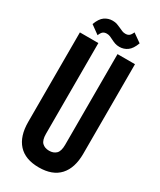

<svg xmlns="http://www.w3.org/2000/svg" viewBox="-213 -911 824 990"><g transform="rotate(30 199.0 -416.0)"><path d="M145 -700V-160Q145 -122 160.5 -107Q176 -92 202 -92Q228 -92 243.5 -107Q259 -122 259 -160V-700H363V-167Q363 -82 321.5 -36.5Q280 9 199 9Q118 9 76.5 -36.5Q35 -82 35 -167V-700ZM241 -811Q254 -811 262.5 -817Q271 -823 279 -841L330 -805Q316 -767 295 -752Q274 -737 248 -737Q233 -737 221.5 -741Q210 -745 199.5 -750.5Q189 -756 179.5 -760Q170 -764 159 -764Q146 -764 137.5 -758Q129 -752 121 -733L70 -770Q84 -808 105 -822.5Q126 -837 152 -837Q167 -837 178.5 -833Q190 -829 200.5 -824Q211 -819 220.5 -815Q230 -811 241 -811Z"/></g></svg>

Font: SVN-Bebas Neue
Style: Bold
Weight: 700
Designer: Ryoichi Tsunekawa
Foundry: Ryoichi Tsunekawa
Version: Version 1.300; ttfautohint (v1.7.9-c794)